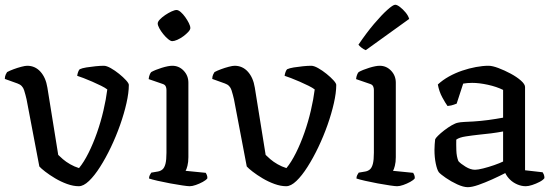

<svg xmlns="http://www.w3.org/2000/svg" viewBox="-25 -773 2304 797"><path d="M302 0Q279.2 0 253.2 -9.4Q227.2 -18.9 203.9 -32.8Q180.6 -46.7 163 -60.3Q145.5 -73.8 138.3 -82L85.2 -361Q81.5 -377.5 75.1 -398.4Q68.7 -419.2 47.6 -426.5L-5 -445.4Q-4.7 -456.5 -1.1 -463.9Q2.6 -471.3 4.4 -473.8Q15.1 -479.6 31.3 -485.6Q47.5 -491.7 63.5 -495.8Q79.5 -500 87.8 -500Q120.8 -500 143 -475.3Q165.2 -450.6 171.7 -409.4L216.7 -130Q223.4 -123.3 236 -112.3Q248.7 -101.3 266.5 -91.1Q284.2 -81 303 -75.2Q323.2 -99.7 342.5 -138.3Q361.8 -176.9 377.7 -222.3Q393.6 -267.7 404.4 -314.3Q415.3 -361 420.4 -401.7Q411.8 -408.5 394.7 -417Q377.5 -425.5 358.1 -434Q338.7 -442.4 321.6 -449Q304.4 -455.5 295.4 -458.3Q296.6 -467 299.4 -474.5Q302.2 -481.9 305.7 -485.5Q315.7 -490.2 333.6 -493.1Q351.5 -496 371.6 -498Q391.7 -500 406 -500Q417.4 -500 434.8 -490.2Q452.2 -480.4 469.5 -466.4Q486.8 -452.4 498.3 -439.7Q509.8 -427 509.8 -420.5Q509.8 -388.2 500 -344.9Q490.2 -301.5 473.6 -254.4Q456.9 -207.2 435.4 -162Q413.8 -116.8 390.5 -80.3Q367.3 -43.7 344.4 -21.8Q321.5 0 302 0Z M762.4 0Q754.6 0 732 -3.3Q709.4 -6.5 681.8 -11.7Q654.2 -16.9 629.8 -22.4Q605.4 -28 593.6 -32Q593.6 -39.5 596.9 -46.2Q600.2 -52.8 603 -56.4L630.7 -61.1Q641.7 -63.1 649.6 -69.9Q657.5 -76.6 661.8 -92.9Q666 -109.1 666 -139.1V-399.9Q666 -408.1 662.8 -414.8Q659.6 -421.5 650.4 -424.5L592.1 -444.6Q593.1 -455 596.4 -463Q599.6 -471 603 -474Q619.3 -483.1 646.6 -491.6Q674 -500 690.2 -500Q718 -500 737.5 -479.5Q757 -459 757 -429.8V-120.5Q757 -100 753.1 -84.8Q749.2 -69.7 745.4 -63.9L829.1 -55.6Q831.4 -52.4 833.6 -46.7Q835.9 -41 835.9 -33Q830.7 -25.4 816.7 -17.9Q802.8 -10.3 788 -5.2Q773.2 0 762.4 0ZM689.9 -602.2Q683.3 -602.2 673 -610.6Q662.6 -619.1 652.8 -631.3Q642.9 -643.5 636.3 -655.7Q629.7 -667.9 629.7 -675.4Q629.7 -683 638.7 -692.3Q647.6 -701.6 660.7 -710.5Q673.9 -719.4 687.1 -725.5Q700.2 -731.5 707.8 -731.5Q715.3 -731.5 725.1 -723.1Q735 -714.6 743.9 -702Q752.9 -689.3 759 -677.1Q765.1 -664.9 765.1 -656.5Q765.1 -650 756.7 -640.7Q748.2 -631.4 736 -622.4Q723.8 -613.5 711.1 -607.8Q698.4 -602.2 689.9 -602.2Z M1163 0Q1140.2 0 1114.2 -9.4Q1088.2 -18.9 1064.9 -32.8Q1041.6 -46.7 1024 -60.3Q1006.5 -73.8 999.3 -82L946.2 -361Q942.5 -377.5 936.1 -398.4Q929.7 -419.2 908.6 -426.5L856 -445.4Q856.3 -456.5 859.9 -463.9Q863.6 -471.3 865.4 -473.8Q876.1 -479.6 892.3 -485.6Q908.5 -491.7 924.5 -495.8Q940.5 -500 948.8 -500Q981.8 -500 1004 -475.3Q1026.2 -450.6 1032.7 -409.4L1077.7 -130Q1084.4 -123.3 1097 -112.3Q1109.7 -101.3 1127.5 -91.1Q1145.2 -81 1164 -75.2Q1184.2 -99.7 1203.5 -138.3Q1222.8 -176.9 1238.7 -222.3Q1254.6 -267.7 1265.4 -314.3Q1276.3 -361 1281.4 -401.7Q1272.8 -408.5 1255.7 -417Q1238.5 -425.5 1219.1 -434Q1199.7 -442.4 1182.6 -449Q1165.4 -455.5 1156.4 -458.3Q1157.6 -467 1160.4 -474.5Q1163.2 -481.9 1166.7 -485.5Q1176.7 -490.2 1194.6 -493.1Q1212.5 -496 1232.6 -498Q1252.7 -500 1267 -500Q1278.4 -500 1295.8 -490.2Q1313.2 -480.4 1330.5 -466.4Q1347.8 -452.4 1359.3 -439.7Q1370.8 -427 1370.8 -420.5Q1370.8 -388.2 1361 -344.9Q1351.2 -301.5 1334.6 -254.4Q1317.9 -207.2 1296.4 -162Q1274.8 -116.8 1251.5 -80.3Q1228.3 -43.7 1205.4 -21.8Q1182.5 0 1163 0Z M1623.4 0Q1615.6 0 1593 -3.3Q1570.4 -6.5 1542.8 -11.7Q1515.2 -16.9 1490.8 -22.4Q1466.4 -28 1454.6 -32Q1454.6 -39.5 1457.9 -46.2Q1461.2 -52.8 1464 -56.4L1491.7 -61.1Q1502.7 -63.1 1510.6 -69.9Q1518.5 -76.6 1522.8 -92.9Q1527 -109.1 1527 -139.1V-399.9Q1527 -408.1 1523.8 -414.8Q1520.6 -421.5 1511.4 -424.5L1453.1 -444.6Q1454.1 -455 1457.4 -463Q1460.6 -471 1464 -474Q1480.3 -483.1 1507.6 -491.6Q1535 -500 1551.2 -500Q1579 -500 1598.5 -479.5Q1618 -459 1618 -429.8V-120.5Q1618 -100 1614.1 -84.8Q1610.2 -69.7 1606.4 -63.9L1690.1 -55.6Q1692.4 -52.4 1694.6 -46.7Q1696.9 -41 1696.9 -33Q1691.7 -25.4 1677.7 -17.9Q1663.8 -10.3 1649 -5.2Q1634.2 0 1623.4 0ZM1493.4 -564.8Q1483.8 -568.5 1475.5 -575.2Q1467.2 -581.9 1462.9 -587.4Q1496.1 -636.5 1527.5 -673.6Q1559 -710.7 1582.8 -732Q1606.6 -753.3 1615.4 -753.3Q1623.1 -753.3 1635.2 -744.1Q1647.3 -734.9 1658.5 -721.4Q1669.7 -708 1673.5 -694.4Z M1916.9 4Q1898.6 4 1872.9 -7.8Q1847.3 -19.6 1825.5 -34.7Q1803.7 -49.7 1796.5 -58.2Q1789.3 -68.2 1783.9 -94Q1778.5 -119.8 1778.5 -151.2Q1778.5 -163.2 1779.4 -173.8Q1780.3 -184.5 1781.3 -194.5Q1782.8 -199.2 1793.2 -209.6Q1803.6 -220 1819 -231.9Q1834.4 -243.8 1849.9 -252.8Q1865.4 -261.8 1876.4 -263.8Q1884.3 -265.8 1901.7 -266.8Q1919 -267.8 1941 -268.8Q1955 -269.8 1970.5 -271.2Q1986 -272.5 2001.9 -274.8Q2017.9 -277.1 2033.5 -279.5Q2049.1 -281.9 2063.4 -284.6V-399.8Q2036.4 -413.2 2000.2 -421.1Q1964 -429 1935 -429Q1924.9 -429 1915.3 -428.2Q1905.7 -427.3 1897.7 -425.9L1870.6 -342.8Q1866.6 -341.8 1858.2 -338.3Q1849.9 -334.8 1832.7 -333Q1823.9 -345 1810.8 -369.1Q1797.7 -393.3 1792.5 -422.3Q1812.5 -440.8 1838.5 -455.4Q1864.6 -469.9 1893.4 -479.7Q1922.2 -489.5 1950.5 -494.7Q1978.9 -500 2003.2 -500Q2018.7 -500 2043.9 -490.6Q2069.1 -481.1 2094.7 -467.4Q2120.2 -453.7 2137.4 -438.5Q2154.5 -423.3 2154.5 -411.8V-66.2L2227.5 -57.9Q2229.5 -55.1 2232.3 -48.9Q2235 -42.6 2235 -33.7Q2229.3 -25.4 2214.7 -17.9Q2200.2 -10.3 2184.5 -5.2Q2168.8 0 2157.5 0Q2140 0 2122.5 -7.4Q2104.9 -14.9 2092 -27.5Q2079.2 -40.2 2072.4 -54.6Q2048.5 -42.2 2018.3 -28.5Q1988.1 -14.9 1961 -5.4Q1934 4 1916.9 4ZM1946.9 -68.3Q1958.5 -68.3 1980.8 -73.9Q2003.1 -79.5 2026.4 -87.6Q2049.7 -95.8 2063.4 -102.5V-227.3Q2039.6 -222.8 2013.8 -219.5Q1988 -216.2 1963.9 -214Q1935.8 -211 1908.7 -206.8Q1881.5 -202.7 1869 -193.4Q1868.5 -174.7 1869.3 -148.9Q1870.1 -123.1 1877.8 -104.2Q1887.1 -93.5 1907.8 -80.9Q1928.4 -68.3 1946.9 -68.3Z"/></svg>

Font: Texturina Medium
Style: Regular
Weight: 500
Designer: Guillermo Torres Carreño
Foundry: Omnibus-Type
Version: Version 1.003